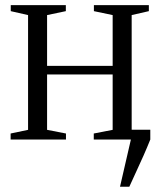

<svg xmlns="http://www.w3.org/2000/svg" viewBox="-20 -532 609 732"><path d="M437.5 180 479 0 453.5 -37.5H553V0Q541 30 527.5 60.5Q514 91 500 121Q486 151 473 180ZM20.5 0V-23L87 -37V-474.5L21 -489.5V-512.5H231V-489.5L159.5 -474.5V-281H409.5V-474.5L338 -489.5V-512.5H547.5V-489.5L482 -474.5V-37L548.5 -23V0H337.5V-23L409.5 -37V-248H159.5V-37L231.5 -23V0Z"/></svg>

Font: Merriweather 120pt Light
Style: Regular
Weight: 300
Version: Version 2.100